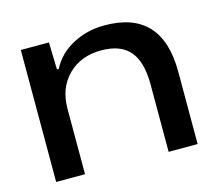

<svg xmlns="http://www.w3.org/2000/svg" viewBox="-82 -640 844 743"><g transform="rotate(-15 339.5 -268.5)"><path d="M56.2 0V-528.8H168.9L171.9 -419.9H179.2Q207 -475.1 265.1 -506.1Q323.2 -537.1 393.1 -537.1Q623 -537.1 623 -290V0H506.8V-270Q506.8 -360.4 470.2 -403.6Q433.6 -446.8 356 -446.8Q273.4 -446.8 222.7 -395.8Q171.9 -344.7 171.9 -262.2V0Z"/></g></svg>

Font: Lumene Sans Expanded Medium
Style: Regular
Weight: 500
Width: 7
Designer: Deni Anggara
Version: Version 1.003;Glyphs 3.1.2 (3151)